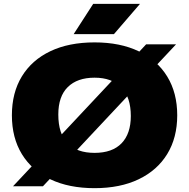

<svg xmlns="http://www.w3.org/2000/svg" viewBox="-20 -971 986 1001"><path d="M473 10Q339.5 10 243 -36Q146.5 -82 94.2 -167.2Q42 -252.5 42 -370Q42 -487.5 94 -572.8Q146 -658 242.5 -704Q339 -750 473 -750Q607 -750 703.5 -703.5Q800 -657 852 -571.8Q904 -486.5 904 -370Q904 -253.5 852 -168.2Q800 -83 703.2 -36.5Q606.5 10 473 10ZM473 -174Q565.5 -174 613.8 -224Q662 -274 662 -366Q662 -464.5 612.5 -515.2Q563 -566 473 -566Q383 -566 333.5 -517.2Q284 -468.5 284 -374Q284 -273.5 332.5 -223.8Q381 -174 473 -174ZM204 0H48L742 -740H898ZM364 -793 466 -951H710L574 -793Z"/></svg>

Font: Encode Sans Expanded Black
Style: Regular
Weight: 900
Width: 7
Designer: Multiple Designers
Foundry: Impallari Type
Version: Version 3.000; ttfautohint (v1.8.3) -l 8 -r 50 -G 200 -x 14 